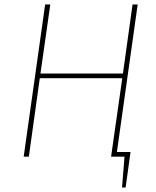

<svg xmlns="http://www.w3.org/2000/svg" viewBox="-20 -701 700 859"><path d="M503 -21H564L542 138H526L537 0H477L527 -351H158L109 0H86L182 -681H205L161 -372H530L573 -681H596Z"/></svg>

Font: FiraGO Thin
Style: Italic
Weight: 100
Italic angle: -8°
Designer: bBox Type GmbH
Foundry: bBox Type GmbH
Version: Version 1.001